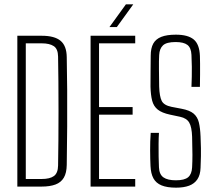

<svg xmlns="http://www.w3.org/2000/svg" viewBox="-20 -861 992 886"><path d="M60 0V-696H173Q231.5 -696 259.5 -672.8Q287.5 -649.5 288 -597Q289.5 -528.5 290 -446.5Q290.5 -364.5 290 -276Q289.5 -187.5 288 -100Q287.5 -63 274.5 -41Q261.5 -19 235.8 -9.5Q210 0 172 0ZM99 -35H172Q210.5 -35 229 -48.8Q247.5 -62.5 248 -97Q249 -148 249.5 -213.5Q250 -279 250 -349.2Q250 -419.5 249.5 -484.8Q249 -550 248 -600Q247.5 -635.5 228 -648.2Q208.5 -661 173 -661H99Z M398 0V-696H604V-661H437V-367H592V-332H437V-35H604V0ZM485 -736 561 -841H595L519 -736Z M792.5 5Q751 5 725.5 -5.5Q700 -16 688 -38Q676 -60 674.5 -95Q673 -126 672.8 -167.5Q672.5 -209 675.5 -248H713.5Q712 -226 711.8 -197Q711.5 -168 712 -139.2Q712.5 -110.5 713.5 -89Q715 -56 734.2 -42.5Q753.5 -29 791.5 -29Q831.5 -29 848.2 -43.2Q865 -57.5 866.5 -89Q868 -117.5 868 -146.5Q868 -175.5 866.5 -230Q865 -275 853.2 -295.2Q841.5 -315.5 811.5 -322L764.5 -332Q727 -340 708 -355.2Q689 -370.5 682.2 -396.2Q675.5 -422 674.5 -461Q674 -489 674.8 -528.5Q675.5 -568 675.5 -604Q675.5 -638.5 687.2 -659.8Q699 -681 724.5 -691Q750 -701 791.5 -701Q847 -701 873.8 -679Q900.5 -657 902.5 -603Q903 -591.5 903.2 -568.2Q903.5 -545 903.2 -516.2Q903 -487.5 902.5 -460H863.5Q864.5 -484.5 865 -506.8Q865.5 -529 865.2 -553.2Q865 -577.5 863.5 -608Q862 -640.5 844.8 -653.8Q827.5 -667 790.5 -667Q748.5 -667 732.2 -651.8Q716 -636.5 714.5 -607Q713 -582.5 713.5 -540.2Q714 -498 714.5 -461Q716 -416 726.2 -395.5Q736.5 -375 771.5 -368L818.5 -359Q855.5 -352 873.5 -336.8Q891.5 -321.5 897.8 -295.5Q904 -269.5 905.5 -231Q907 -196.5 907.2 -177.8Q907.5 -159 907.2 -140.2Q907 -121.5 905.5 -87Q904.5 -54 891 -33.8Q877.5 -13.5 852.8 -4.2Q828 5 792.5 5Z"/></svg>

Font: Big Shoulders Text SC Thin
Style: Regular
Weight: 100
Designer: Patric King
Foundry: XO Type Co
Version: Version 2.002